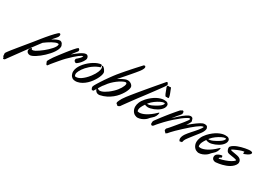

<svg xmlns="http://www.w3.org/2000/svg" viewBox="-292 -1685 4017 2912"><g transform="rotate(30 1717.0 -228.5)"><path d="M297.9 -448.2Q294.9 -442.4 287.1 -432.4Q279.3 -422.4 268.6 -410.2Q257.8 -397.9 245.4 -384Q232.9 -370.1 221.2 -356Q237.3 -365.7 254.2 -375Q271 -384.3 287.4 -391.6Q303.7 -398.9 318.6 -403.6Q333.5 -408.2 346.2 -408.2Q348.6 -408.2 350.6 -407.7Q352.5 -407.2 355 -407.2Q367.7 -404.8 380.1 -393.8Q392.6 -382.8 397.9 -363.8Q405.8 -353 405.8 -335Q405.8 -311.5 394.3 -284.2Q382.8 -256.8 363.3 -228Q343.8 -199.2 317.9 -170.2Q292 -141.1 263.4 -114.3Q234.9 -87.4 205.1 -64.2Q175.3 -41 147.9 -23.7Q120.6 -6.3 97.2 3.4Q73.7 13.2 58.1 13.2Q46.4 13.2 35.4 9.5Q24.4 5.9 15.9 -1.2Q7.3 -8.3 2.2 -18.8Q-2.9 -29.3 -2.9 -43Q-2.9 -60.5 8.8 -76.2Q23.9 -95.2 33.2 -95.2Q34.7 -95.2 35.9 -93.5Q37.1 -91.8 37.1 -85Q37.1 -79.6 40.3 -76.4Q43.5 -73.2 51.8 -73.2Q59.6 -73.2 72 -76.2Q84.5 -79.1 101.1 -87.9Q124.5 -101.1 152.8 -120.6Q181.2 -140.1 209.5 -162.8Q237.8 -185.5 264.2 -210.2Q290.5 -234.9 311 -258.5Q331.5 -282.2 343.8 -303.5Q356 -324.7 356 -340.8Q356 -343.3 355.5 -345.5Q355 -347.7 354 -350.1Q348.6 -354 337.9 -354Q320.8 -354 296.4 -344.5Q272 -335 244.1 -319.6Q216.3 -304.2 187.3 -284.9Q158.2 -265.6 132.8 -246.1Q95.2 -197.3 63.5 -154.3Q31.7 -111.3 5.9 -76.2Q-14.2 -49.3 -39.1 -15.4Q-64 18.6 -89.8 54Q-115.7 89.4 -140.6 123.5Q-165.5 157.7 -185.3 184.8Q-205.1 211.9 -218 230Q-231 248 -232.9 251Q-235.8 255.4 -238.8 257.6Q-241.7 259.8 -244.6 260.5Q-247.6 261.2 -251 262Q-254.4 262.7 -258.8 264.2Q-259.8 265.1 -262.2 265.1Q-265.1 265.1 -266.4 261.2Q-267.6 257.3 -268.3 252.4Q-269 247.6 -270.3 242.9Q-271.5 238.3 -273.9 236.8Q-279.3 234.4 -281.7 228.8Q-284.2 223.1 -284.2 217.8Q-284.2 214.8 -283.2 212.9Q-283.2 206.1 -284.7 198.5Q-286.1 190.9 -286.1 178.2Q-286.1 176.8 -285.4 174.6Q-284.7 172.4 -281.7 167.5Q-278.8 162.6 -273.2 154.3Q-267.6 146 -257.8 132.8Q-247.6 118.7 -225.6 91.1Q-203.6 63.5 -175 28.6Q-146.5 -6.3 -114.7 -45.2Q-83 -84 -53.2 -120.1Q-23.4 -156.2 1.5 -186.8Q26.4 -217.3 41 -235.8Q55.7 -254.4 77.4 -281.5Q99.1 -308.6 123.8 -338.1Q148.4 -367.7 174.1 -396.7Q199.7 -425.8 221.9 -449Q244.1 -472.2 260.7 -486.6Q277.3 -501 284.2 -501Q295.9 -501 300.5 -493.9Q305.2 -486.8 305.2 -477.1Q305.2 -469.2 302.7 -461.7Q300.3 -454.1 297.9 -448.2Z M666 -433.1Q666 -429.2 667.7 -425.3Q669.4 -421.4 669.4 -416Q669.4 -409.2 663.1 -399.9Q660.2 -396 652.8 -387Q645.5 -377.9 635.7 -365.5Q626 -353 614.5 -337.6Q603 -322.3 591.3 -306.2Q612.8 -324.2 639.2 -345.7Q665.5 -367.2 692.6 -385.7Q719.7 -404.3 745.4 -416.7Q771 -429.2 791 -429.2Q795.9 -429.2 799.1 -428.5Q802.2 -427.7 806.2 -426.8L816.4 -420.9Q826.2 -413.6 831.3 -400.4Q836.4 -387.2 836.4 -376Q836.4 -364.3 829.6 -349.1Q822.8 -334 813 -318.8Q803.2 -303.7 792.5 -290.8Q781.7 -277.8 774.4 -271Q767.1 -264.2 759.5 -257.3Q752 -250.5 744.9 -244.9Q737.8 -239.3 731.7 -235.6Q725.6 -231.9 721.2 -231.9Q715.8 -231.9 713.1 -233.2Q710.4 -234.4 709.5 -235.8Q708 -237.8 708 -240.2Q708 -242.7 706.3 -242.4Q704.6 -242.2 703.1 -242.2Q701.7 -242.2 700.2 -242.4Q698.7 -242.7 697.3 -244.1Q691.9 -246.6 689.9 -252Q688 -257.3 687 -267.1Q687 -279.3 688.7 -284.2Q690.4 -289.1 694.3 -292Q698.7 -295.4 701.4 -297.6Q704.1 -299.8 707 -302.5Q710 -305.2 713.6 -308.3Q717.3 -311.5 723.1 -316.9Q745.1 -335.4 756.6 -352.1Q768.1 -368.7 769 -379.9Q760.3 -378.9 743.9 -370.6Q727.5 -362.3 701.9 -343Q676.3 -323.7 640.4 -291.5Q604.5 -259.3 556.2 -210.9Q543 -197.8 522 -174.1Q501 -150.4 478.3 -123.5Q455.6 -96.7 434.1 -71Q412.6 -45.4 398.4 -27.8L371.1 8.8Q368.2 12.2 365.7 14.2Q363.3 16.1 359.4 16.1Q354 16.1 347.2 9.8Q343.3 6.3 342.5 1.7Q341.8 -2.9 337.4 -12.2Q332.5 -20.5 330.8 -26.6Q329.1 -32.7 328.1 -38.1Q328.1 -39.6 328.6 -41Q329.1 -42.5 330.1 -44.9Q333 -51.3 345.9 -75Q358.9 -98.6 382.3 -131.8Q388.2 -139.6 400.9 -157Q413.6 -174.3 430.7 -196.8Q447.8 -219.2 468.3 -245.8Q488.8 -272.5 509.8 -299.1Q530.8 -325.7 551.5 -351.1Q572.3 -376.5 590.1 -396.7Q607.9 -417 621.6 -430.9Q635.3 -444.8 642.1 -448.2L648.4 -450.2Q650.9 -450.2 650.6 -448.2Q650.4 -446.3 653.3 -444.8Q658.7 -443.4 661.9 -440.9Q665 -438.5 666 -433.1Z M1082 -368.2Q1082 -363.8 1079.8 -362.3Q1077.6 -360.8 1074.2 -360.4Q1070.8 -359.9 1066.2 -359.4Q1061.5 -358.9 1057.1 -356.9Q1019 -341.3 986.6 -320.8Q954.1 -300.3 927.7 -277.6Q901.4 -254.9 880.4 -231.2Q859.4 -207.5 844.2 -185.5Q829.1 -163.6 819.6 -144.5Q810.1 -125.5 806.2 -111.8Q803.7 -104.5 803 -98.4Q802.2 -92.3 802.2 -85.9Q802.2 -62.5 814 -51.8Q818.8 -50.3 823.2 -50Q827.6 -49.8 832 -49.8Q848.6 -49.8 869.6 -56.9Q890.6 -64 915.3 -80.6Q939.9 -97.2 968 -123.8Q996.1 -150.4 1026.4 -189.9Q1048.3 -218.8 1062.7 -243.9Q1077.1 -269 1085.7 -289.8Q1094.2 -310.5 1097.7 -326.7Q1101.1 -342.8 1101.1 -354Q1101.1 -363.8 1099.4 -369.9Q1097.7 -376 1095.2 -378.9Q1088.4 -387.2 1088.4 -391.1Q1088.4 -393.6 1090.1 -394.8Q1091.8 -396 1094.2 -397Q1096.7 -397 1096.7 -398.4Q1096.7 -399.9 1099.1 -399.9Q1100.1 -399.9 1102.5 -398.9Q1105 -397.9 1110.4 -394Q1116.2 -389.6 1121.8 -385Q1127.4 -380.4 1133.3 -373.5Q1139.2 -366.7 1145.5 -356.9Q1151.9 -347.2 1159.2 -332Q1160.6 -328.1 1161.9 -323Q1163.1 -317.9 1163.1 -311Q1163.1 -291 1153.6 -262Q1144 -232.9 1126.5 -200.4Q1108.9 -168 1084.2 -134.8Q1059.6 -101.6 1029.1 -73Q998.5 -44.4 963.1 -23.7Q927.7 -2.9 889.2 4.9Q879.4 7.3 870.1 8.1Q860.8 8.8 853 8.8Q824.2 8.8 806.6 0Q789.1 -8.8 780.3 -21Q772 -27.8 766.1 -39.3Q760.3 -50.8 756.3 -64.9Q751 -82.5 751 -100.1Q751 -132.3 764.6 -165.5Q778.3 -198.7 801 -230.2Q823.7 -261.7 853 -290Q882.3 -318.4 913.8 -341.1Q945.3 -363.8 976.6 -379.6Q1007.8 -395.5 1034.2 -401.9Q1041.5 -403.3 1049.3 -405.3Q1057.1 -407.2 1064 -407.2Q1077.6 -407.2 1082 -398.9Q1083 -397 1083 -393.1Q1083 -389.2 1082 -385.5Q1081.1 -381.8 1081.1 -375Q1081.1 -373.5 1081.5 -372.1Q1082 -370.6 1082 -368.2Z M1629.9 -328.1Q1629.9 -310.5 1620.1 -282Q1610.4 -253.4 1590.8 -220.2Q1571.3 -187 1542.2 -151.4Q1513.2 -115.7 1474.4 -84.5Q1435.5 -53.2 1387.2 -28.6Q1338.9 -3.9 1281.2 7.8Q1275.9 8.8 1271.2 9.3Q1266.6 9.8 1262.2 9.8Q1235.8 9.8 1218.3 -4.6Q1200.7 -19 1192.9 -40Q1190.9 -43.9 1190.9 -46.9L1166 -6.8Q1163.1 -2.4 1161.1 -1.2Q1159.2 0 1158.2 0Q1155.8 0 1154.5 -1.5Q1153.3 -2.9 1150.9 -2.9L1147 -1Q1143.1 2.9 1141.1 2.9Q1139.6 2.9 1138.4 1Q1137.2 -1 1133.8 -4.9Q1129.4 -9.8 1124.8 -20.3Q1120.1 -30.8 1120.1 -43Q1120.1 -46.9 1120.4 -50Q1120.6 -53.2 1122.1 -57.1Q1125 -65.9 1134.3 -82.5Q1143.6 -99.1 1157.2 -121.6Q1170.9 -144 1188.5 -171.1Q1206.1 -198.2 1225.8 -227.3Q1245.6 -256.3 1266.8 -286.1Q1288.1 -315.9 1309.1 -344.2Q1324.7 -365.7 1346.2 -392.1Q1367.7 -418.5 1392.3 -447.5Q1417 -476.6 1443.4 -506.8Q1469.7 -537.1 1495.4 -565.9Q1521 -594.7 1544.4 -620.6Q1567.9 -646.5 1586.7 -667Q1605.5 -687.5 1618.2 -701.2Q1630.9 -714.8 1634.8 -719.2Q1636.7 -720.7 1638.4 -721.4Q1640.1 -722.2 1641.1 -722.2Q1645 -722.2 1646.7 -719.5Q1648.4 -716.8 1649.9 -716.8Q1650.9 -716.8 1651.9 -719.2Q1652.8 -721.2 1654.8 -721.2Q1656.7 -721.2 1658.9 -718Q1661.1 -714.8 1662.8 -710.9Q1664.6 -707 1665.8 -702.9Q1667 -698.7 1667 -696.8Q1667 -688 1661.4 -675.3Q1655.8 -662.6 1646 -646Q1638.7 -633.8 1622.1 -612.5Q1605.5 -591.3 1583 -564.5Q1560.5 -537.6 1534.2 -507.1Q1507.8 -476.6 1481.2 -445.8Q1454.6 -415 1429.4 -386.5Q1404.3 -357.9 1384.8 -335Q1403.8 -347.2 1423.6 -358.2Q1443.4 -369.1 1460.7 -377.4Q1478 -385.7 1491.5 -391.1Q1504.9 -396.5 1512.2 -397.9Q1525.4 -400.9 1539.1 -400.9Q1554.2 -400.9 1570.3 -395.5Q1586.4 -390.1 1599.6 -380.4Q1612.8 -370.6 1621.3 -357.2Q1629.9 -343.8 1629.9 -328.1ZM1244.1 -132.8Q1232.9 -115.7 1222.4 -98.9Q1211.9 -82 1203.1 -66.9Q1212.9 -61.5 1221.9 -55.7Q1231 -49.8 1245.1 -49.8Q1258.8 -49.8 1277.3 -55.4Q1295.9 -61 1319.8 -74Q1343.8 -86.9 1372.3 -107.9Q1400.9 -128.9 1434.1 -160.2Q1458.5 -183.1 1478.8 -208.3Q1499 -233.4 1513.4 -257.3Q1527.8 -281.2 1535.9 -302Q1543.9 -322.8 1543.9 -336.9Q1543.9 -346.7 1538.6 -352.8Q1533.2 -358.9 1524.9 -358.9Q1511.2 -358.9 1484.9 -346.9Q1458.5 -335 1426.3 -314Q1394 -293 1359.9 -263.7Q1325.7 -234.4 1296.9 -200.2Q1292.5 -194.3 1285.9 -185.5Q1279.3 -176.8 1272 -167.2Q1264.6 -157.7 1257.3 -148.4Q1250 -139.2 1244.1 -132.8Z M2087.9 -655.8Q2089.8 -652.8 2091.1 -649.9Q2092.3 -647 2092.3 -643.1Q2092.3 -637.7 2090.8 -632.8Q2089.4 -627.9 2086.9 -625Q2084.5 -620.1 2073.7 -604.2Q2063 -588.4 2045.9 -564.9Q2028.8 -541.5 2007.6 -512.2Q1986.3 -482.9 1963.1 -451.7Q1939.9 -420.4 1916.7 -389.4Q1893.6 -358.4 1872.8 -330.8Q1852.1 -303.2 1835.4 -281.5Q1818.8 -259.8 1809.1 -247.1Q1796.4 -230 1778.8 -206.3Q1761.2 -182.6 1742.2 -156.7Q1723.1 -130.9 1704.6 -105.2Q1686 -79.6 1670.9 -58.8Q1655.8 -38.1 1646 -24.4Q1636.2 -10.7 1635.3 -8.8Q1632.3 -3.4 1630.4 -1.7Q1628.4 0 1626 0H1625Q1624.5 2.4 1620.8 4.9Q1617.2 7.3 1612.3 9.3Q1607.4 11.2 1602.1 12.2Q1596.7 13.2 1593.3 13.2Q1589.4 13.2 1587.6 11.5Q1585.9 9.8 1584.7 7.3Q1583.5 4.9 1582.3 2.9Q1581.1 1 1578.1 0Q1573.7 -2.4 1568.8 -4.9Q1564 -7.3 1564 -11.2V-14.2Q1564 -18.1 1562 -20Q1560.1 -22 1560.1 -25.9Q1560.5 -28.8 1563.7 -39.1Q1566.9 -49.3 1575.2 -67.1Q1583.5 -85 1598.4 -110.1Q1613.3 -135.3 1638.2 -167Q1659.7 -194.8 1688.7 -231Q1717.8 -267.1 1751 -307.4Q1784.2 -347.7 1819.3 -389.6Q1854.5 -431.6 1888.2 -471.7Q1921.9 -511.7 1952.1 -547.1Q1982.4 -582.5 2005.4 -609.6Q2028.3 -636.7 2042.5 -653.3Q2056.6 -669.9 2058.1 -671.9Q2062 -675.8 2068.4 -675.8Q2074.2 -675.8 2079.1 -670.9Q2081.5 -668.5 2082.5 -667.2Q2083.5 -666 2084 -664.6Q2084.5 -663.1 2085 -661.1Q2085.4 -659.2 2087.9 -655.8Z M2197.3 -192.9Q2195.3 -184.6 2191.9 -173.3Q2188.5 -162.1 2181.6 -149.2Q2174.8 -136.2 2164.1 -122.8Q2153.3 -109.4 2137.2 -96.2Q2127 -87.4 2120.1 -80.8Q2113.3 -74.2 2108.6 -68.8Q2104 -63.5 2100.1 -58.8Q2096.2 -54.2 2091.6 -49.1Q2086.9 -43.9 2080.3 -38.1Q2073.7 -32.2 2063.5 -24.9Q2051.8 -16.1 2037.4 -8.3Q2022.9 -0.5 2007.3 5.4Q1991.7 11.2 1975.8 14.6Q1960 18.1 1945.3 18.1Q1925.8 18.1 1910.2 9.8Q1898.4 7.3 1884.8 -2.4Q1871.1 -12.2 1859.4 -27.8Q1847.7 -43.5 1840.1 -64.9Q1832.5 -86.4 1832.5 -112.8Q1832.5 -147 1849.4 -188.5Q1866.2 -230 1908.2 -276.9Q1941.9 -313.5 1976.6 -340.3Q2011.2 -367.2 2044.7 -384.3Q2078.1 -401.4 2108.4 -409.7Q2138.7 -418 2163.1 -418Q2168.5 -418 2173.1 -417.5Q2177.7 -417 2182.1 -416Q2184.1 -417 2188.5 -417Q2200.2 -417 2210.4 -413.3Q2220.7 -409.7 2228.3 -402.8Q2235.8 -396 2240.5 -386.7Q2245.1 -377.4 2245.1 -366.2Q2245.1 -341.8 2232.4 -319.8Q2219.7 -297.9 2199.2 -279.1Q2178.7 -260.3 2152.8 -245.1Q2127 -230 2100.1 -219.2Q2073.2 -208.5 2048.1 -202.6Q2022.9 -196.8 2004.4 -196.8Q1990.2 -196.8 1973.6 -200.7Q1957 -204.6 1947.3 -210Q1921.4 -172.4 1908.4 -143.8Q1895.5 -115.2 1895.5 -91.8Q1895.5 -77.6 1899.4 -67.9Q1911.1 -62 1932.1 -62Q1952.1 -62 1978.5 -69.6Q2004.9 -77.1 2036.4 -93.5Q2067.9 -109.9 2103.5 -136Q2139.2 -162.1 2177.2 -199.2Q2184.1 -206.1 2188.7 -209.5Q2193.4 -212.9 2196.3 -212.9Q2199.2 -212.9 2199.2 -207ZM2128.4 -298.8Q2148.9 -311 2162.4 -322.3Q2175.8 -333.5 2183.8 -343Q2191.9 -352.5 2195.3 -360.6Q2198.7 -368.7 2199.2 -375Q2194.8 -380.9 2184.1 -380.9Q2173.3 -380.9 2157.5 -375.7Q2141.6 -370.6 2123 -361.6Q2104.5 -352.5 2084.2 -340.3Q2064 -328.1 2044.7 -313.7Q2025.4 -299.3 2007.8 -283.2Q1990.2 -267.1 1977.5 -251Q1971.7 -244.6 1967.3 -237.8Q1971.2 -236.8 1974.9 -236.8Q1978.5 -236.8 1982.4 -236.8Q2007.3 -236.8 2043 -252.7Q2078.6 -268.6 2128.4 -298.8ZM2107.9 -577.1Q2101.1 -590.8 2098.4 -599.9Q2095.7 -608.9 2095.7 -615.2Q2095.7 -626.5 2100.6 -629.9Q2105.5 -633.3 2107.9 -633.3Q2108.9 -633.3 2111.8 -632.8Q2114.7 -632.3 2118.2 -632.1Q2121.6 -631.8 2124.5 -631.3Q2127.4 -630.9 2128.9 -630.9Q2130.4 -630.9 2137.2 -632.1Q2144 -633.3 2145.5 -633.3H2152.8Q2155.3 -633.3 2157 -633.1Q2158.7 -632.8 2159.7 -630.9Q2165.5 -613.8 2174.1 -593.3Q2182.6 -572.8 2190.2 -552.7Q2197.8 -532.7 2203.1 -515.4Q2208.5 -498 2208.5 -487.3Q2208.5 -481 2207.5 -479Q2206.1 -475.1 2201.2 -473.6Q2196.3 -472.2 2191.9 -472.2Q2186.5 -472.2 2184.6 -473.1Q2183.1 -474.1 2181.2 -474.1Q2179.2 -474.1 2177.7 -474.1Q2173.3 -474.1 2171.6 -472.7Q2169.9 -471.2 2164.6 -471.2Q2155.8 -471.2 2148.7 -481Q2141.6 -490.7 2135 -506.1Q2128.4 -521.5 2121.8 -540.3Q2115.2 -559.1 2107.9 -577.1Z M2688.5 -341.8Q2688.5 -337.9 2684.8 -329.6Q2681.2 -321.3 2674.8 -309.8Q2668.5 -298.3 2659.9 -284.4Q2651.4 -270.5 2642.1 -255.9Q2655.8 -267.1 2674.1 -282.5Q2692.4 -297.9 2713.4 -314.5Q2734.4 -331.1 2756.3 -347.2Q2778.3 -363.3 2799.1 -376.2Q2819.8 -389.2 2837.6 -397.7Q2855.5 -406.2 2868.2 -407.2Q2872.1 -407.2 2876.2 -407.7Q2880.4 -408.2 2883.3 -408.2Q2907.2 -408.2 2918.7 -400.1Q2930.2 -392.1 2931.2 -383.8Q2935.1 -377.9 2937.3 -371.3Q2939.5 -364.7 2939.5 -356.9Q2939.5 -348.1 2936.3 -337.4Q2933.1 -326.7 2928.5 -315.7Q2923.8 -304.7 2918 -294.4Q2912.1 -284.2 2906.2 -275.9Q2902.3 -270 2889.9 -253.9Q2877.4 -237.8 2860.6 -216.3Q2843.8 -194.8 2824.5 -170.4Q2805.2 -146 2788.1 -123.8Q2771 -101.6 2757.6 -83.5Q2744.1 -65.4 2739.3 -57.1Q2733.4 -46.9 2730 -39.3Q2726.6 -31.7 2724.9 -25.9Q2723.1 -20 2722.4 -15.9Q2721.7 -11.7 2721.2 -8.8Q2720.2 -4.4 2719.2 -3.2Q2718.3 -2 2717.3 -2Q2716.3 -2 2715.3 -2.4Q2714.4 -2.9 2713.4 -2.9Q2711.9 -2.9 2710.4 0Q2708.5 2.9 2707.8 6.3Q2707 9.8 2704.1 9.8Q2702.1 9.8 2699.2 6.8Q2694.8 3.9 2692.4 3.9Q2689.5 3.9 2688.2 5.6Q2687 7.3 2687 9.8Q2687 10.3 2686.5 10.7V11.2H2686Q2683.6 11.2 2676.5 5.1Q2669.4 -1 2666 -12.2Q2663.1 -19.5 2663.1 -32.2Q2663.1 -46.4 2669.9 -67.9Q2676.8 -89.4 2695.3 -117.2Q2707 -134.3 2724.4 -155.3Q2741.7 -176.3 2761.7 -198.7Q2781.7 -221.2 2802.2 -244.1Q2822.8 -267.1 2840.3 -288.8Q2857.9 -310.5 2870.8 -329.3Q2883.8 -348.1 2888.2 -362.8Q2884.3 -362.8 2881.1 -362.8Q2877.9 -362.8 2873 -361.8Q2859.9 -360.4 2836.9 -346.9Q2814 -333.5 2782.2 -309.6Q2750.5 -285.6 2710.7 -251.2Q2670.9 -216.8 2624 -173.8Q2573.2 -127.4 2541 -95.2Q2508.8 -63 2489.7 -42.2Q2470.7 -21.5 2462.9 -11.5Q2455.1 -1.5 2453.1 0L2449.2 2Q2447.3 2 2445.3 0Q2442.4 4.4 2442.4 7.8Q2442.4 11.2 2439.5 11.2Q2433.1 11.2 2426.3 4.6Q2419.4 -2 2414.1 -7.8Q2410.2 -12.7 2405.3 -16.8Q2400.4 -21 2400.4 -30.8Q2400.4 -33.2 2400.4 -34.9Q2400.4 -36.6 2401.4 -39.1Q2402.8 -46.4 2404.3 -50.8Q2405.8 -55.2 2407.5 -58.1Q2409.2 -61 2411.4 -63Q2413.6 -64.9 2416 -66.9Q2417.5 -67.9 2425 -76.4Q2432.6 -85 2444.6 -98.6Q2456.5 -112.3 2471.4 -130.1Q2486.3 -147.9 2502.4 -167.2Q2518.6 -186.5 2534.7 -206.1Q2550.8 -225.6 2564.9 -242.7Q2579.1 -259.8 2590.3 -273.7Q2601.6 -287.6 2607.4 -295.9Q2616.7 -308.6 2624.3 -318.4Q2631.8 -328.1 2637.2 -335.9Q2642.6 -343.8 2645.5 -350.8Q2648.4 -357.9 2648.4 -365.2Q2646 -366.7 2643.1 -367.9Q2640.1 -369.1 2636.2 -369.1Q2625 -369.1 2594.7 -351.1Q2564.5 -333 2522.2 -300.5Q2480 -268.1 2429.2 -222.7Q2378.4 -177.2 2326.2 -123Q2298.8 -94.2 2280.3 -73.2Q2261.7 -52.2 2249 -38.1Q2232.4 -15.1 2219.7 -1.5Q2207 12.2 2196.3 12.2Q2184.6 12.2 2178.2 2.9Q2174.3 -1.5 2173.3 -6.1Q2172.4 -10.7 2172.4 -16.1Q2172.4 -20.5 2172.9 -25.9Q2173.3 -31.2 2173.3 -39.1Q2173.3 -53.2 2184.6 -68.1Q2195.8 -83 2209.5 -101.1Q2215.8 -109.9 2227.1 -125Q2238.3 -140.1 2252.4 -158.7Q2266.6 -177.2 2282.7 -197.5Q2298.8 -217.8 2314.5 -237.8Q2330.1 -257.8 2350.3 -282.2Q2370.6 -306.6 2389.9 -329.6Q2409.2 -352.5 2424.8 -370.4Q2440.4 -388.2 2446.3 -395Q2452.1 -401.9 2457 -404.8Q2461.9 -407.7 2465.3 -408.9Q2468.8 -410.2 2471.2 -410.9Q2473.6 -411.6 2475.1 -414.1Q2476.1 -416.5 2479.5 -418.2Q2482.9 -419.9 2487.3 -419.9Q2488.8 -419.9 2490.7 -419.9Q2492.7 -419.9 2495.1 -418.9Q2499 -418 2500.7 -416.5Q2502.4 -415 2503.4 -413.3Q2504.4 -411.6 2505.1 -409.7Q2505.9 -407.7 2507.3 -404.8Q2510.3 -398.9 2510.3 -389.2Q2510.3 -378.9 2507.3 -370.1Q2505.4 -364.7 2498.3 -355.7Q2491.2 -346.7 2481.7 -335.9Q2472.2 -325.2 2461.9 -313.5Q2451.7 -301.8 2443.4 -291L2394 -229Q2412.6 -247.1 2434.1 -267.3Q2455.6 -287.6 2477.8 -307.4Q2500 -327.1 2522.5 -345.2Q2544.9 -363.3 2565.7 -377.2Q2586.4 -391.1 2605 -399.2Q2623.5 -407.2 2638.2 -407.2Q2656.7 -407.2 2668.2 -396.5Q2679.7 -385.7 2681.2 -367.2Q2685.1 -359.4 2686.8 -351.8Q2688.5 -344.2 2688.5 -341.8Z M3269 -192.9Q3267.1 -184.6 3263.7 -173.3Q3260.3 -162.1 3253.4 -149.2Q3246.6 -136.2 3235.8 -122.8Q3225.1 -109.4 3209 -96.2Q3198.7 -87.4 3191.9 -80.8Q3185.1 -74.2 3180.4 -68.8Q3175.8 -63.5 3171.9 -58.8Q3168 -54.2 3163.3 -49.1Q3158.7 -43.9 3152.1 -38.1Q3145.5 -32.2 3135.3 -24.9Q3123.5 -16.1 3109.1 -8.3Q3094.7 -0.5 3079.1 5.4Q3063.5 11.2 3047.6 14.6Q3031.7 18.1 3017.1 18.1Q2997.6 18.1 2981.9 9.8Q2970.2 7.3 2956.5 -2.4Q2942.9 -12.2 2931.2 -27.8Q2919.4 -43.5 2911.9 -64.9Q2904.3 -86.4 2904.3 -112.8Q2904.3 -147 2921.1 -188.5Q2938 -230 2980 -276.9Q3013.7 -313.5 3048.3 -340.3Q3083 -367.2 3116.5 -384.3Q3149.9 -401.4 3180.2 -409.7Q3210.4 -418 3234.9 -418Q3240.2 -418 3244.9 -417.5Q3249.5 -417 3253.9 -416Q3255.9 -417 3260.3 -417Q3272 -417 3282.2 -413.3Q3292.5 -409.7 3300 -402.8Q3307.6 -396 3312.3 -386.7Q3316.9 -377.4 3316.9 -366.2Q3316.9 -341.8 3304.2 -319.8Q3291.5 -297.9 3271 -279.1Q3250.5 -260.3 3224.6 -245.1Q3198.7 -230 3171.9 -219.2Q3145 -208.5 3119.9 -202.6Q3094.7 -196.8 3076.2 -196.8Q3062 -196.8 3045.4 -200.7Q3028.8 -204.6 3019 -210Q2993.2 -172.4 2980.2 -143.8Q2967.3 -115.2 2967.3 -91.8Q2967.3 -77.6 2971.2 -67.9Q2982.9 -62 3003.9 -62Q3023.9 -62 3050.3 -69.6Q3076.7 -77.1 3108.2 -93.5Q3139.6 -109.9 3175.3 -136Q3210.9 -162.1 3249 -199.2Q3255.9 -206.1 3260.5 -209.5Q3265.1 -212.9 3268.1 -212.9Q3271 -212.9 3271 -207ZM3200.2 -298.8Q3220.7 -311 3234.1 -322.3Q3247.6 -333.5 3255.6 -343Q3263.7 -352.5 3267.1 -360.6Q3270.5 -368.7 3271 -375Q3266.6 -380.9 3255.9 -380.9Q3245.1 -380.9 3229.2 -375.7Q3213.4 -370.6 3194.8 -361.6Q3176.3 -352.5 3156 -340.3Q3135.7 -328.1 3116.5 -313.7Q3097.2 -299.3 3079.6 -283.2Q3062 -267.1 3049.3 -251Q3043.5 -244.6 3039.1 -237.8Q3043 -236.8 3046.6 -236.8Q3050.3 -236.8 3054.2 -236.8Q3079.1 -236.8 3114.7 -252.7Q3150.4 -268.6 3200.2 -298.8Z M3353 -92.8Q3351.1 -91.8 3345.9 -90.1Q3340.8 -88.4 3335.4 -85Q3330.1 -81.5 3325.4 -76.7Q3320.8 -71.8 3319.8 -64.9Q3321.8 -62.5 3325 -62.3Q3328.1 -62 3331.1 -62Q3335.9 -62 3337.4 -62.5Q3338.9 -62.5 3339.8 -63Q3358.9 -66.9 3380.9 -73Q3402.8 -79.1 3425.5 -87.2Q3448.2 -95.2 3470.2 -104.5Q3492.2 -113.8 3511 -124.5Q3529.8 -135.3 3544.2 -146.5Q3558.6 -157.7 3565.9 -169.9Q3561 -175.8 3546.6 -179.7Q3532.2 -183.6 3512.5 -187Q3492.7 -190.4 3470 -193.6Q3447.3 -196.8 3426.3 -201.2Q3414.6 -203.6 3407 -207.8Q3399.4 -211.9 3394.5 -217Q3389.6 -222.2 3386.2 -228Q3382.8 -233.9 3379.9 -240.2Q3375.5 -250 3373.3 -258.3Q3371.1 -266.6 3371.1 -276.9Q3371.1 -286.1 3372.6 -291.3Q3374 -296.4 3377.9 -300.8Q3392.6 -319.3 3417.2 -334.5Q3441.9 -349.6 3471.2 -361.3Q3500.5 -373 3532.2 -381.3Q3564 -389.6 3592.3 -395.3Q3620.6 -400.9 3642.8 -403.3Q3665 -405.8 3676.3 -405.8Q3685.1 -405.8 3690.4 -403.8Q3695.8 -401.9 3701.2 -401.9Q3709.5 -401.9 3714.8 -395.8Q3720.2 -389.6 3720.2 -382.8Q3720.2 -372.6 3708.3 -359.6Q3696.3 -346.7 3669.9 -333Q3644.5 -320.3 3630.9 -315.7Q3617.2 -311 3611.8 -311Q3607.9 -311 3607.9 -313Q3606.9 -314.5 3606.9 -316.4Q3606.9 -318.4 3606.9 -320.8Q3606.9 -333 3611.8 -345.2Q3604 -345.2 3593.8 -343.8Q3583.5 -342.3 3569.6 -338.4Q3555.7 -334.5 3537.4 -327.9Q3519 -321.3 3495.1 -311Q3460 -296.9 3442.1 -287.1Q3424.3 -277.3 3418 -269Q3430.2 -262.2 3450.2 -258.3Q3470.2 -254.4 3492.9 -251Q3515.6 -247.6 3538.3 -242.9Q3561 -238.3 3578.1 -230Q3602.5 -217.3 3611.8 -200.2Q3616.7 -192.4 3618.9 -182.1Q3621.1 -171.9 3621.1 -162.1Q3621.1 -148.4 3618.2 -141.1Q3606 -112.8 3584 -90.8Q3562 -68.8 3534.9 -52.7Q3507.8 -36.6 3477.8 -25.4Q3447.8 -14.2 3418.9 -6.8Q3390.1 0.5 3365.2 4.4Q3340.3 8.3 3323.2 9.8Q3318.4 10.7 3313.7 11Q3309.1 11.2 3305.2 11.2Q3292.5 11.2 3281.2 7.1Q3270 2.9 3261.7 -4.6Q3253.4 -12.2 3248.3 -23.2Q3243.2 -34.2 3243.2 -47.9Q3243.2 -65.4 3250.7 -78.1Q3258.3 -90.8 3269.5 -99.4Q3280.8 -107.9 3293.9 -113.3Q3307.1 -118.7 3318.8 -122.1Q3328.1 -124.5 3333.7 -125.7Q3339.4 -127 3344.2 -127Q3348.1 -127 3349.9 -125.7Q3351.6 -124.5 3353 -122.1Q3354 -118.2 3355 -112.8Q3356 -107.4 3356 -102.1Q3356 -99.1 3355.2 -96.4Q3354.5 -93.8 3353 -92.8Z"/></g></svg>

Font: Oregano
Style: Italic
Weight: 400
Italic angle: -12°
Designer: Astigmatic (AOETI)
Foundry: Astigmatic (AOETI)
Version: Version 1.000